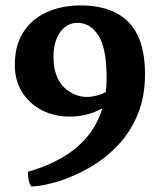

<svg xmlns="http://www.w3.org/2000/svg" viewBox="-20 -526 592 715"><path d="M374 -183.1Q377 -209 377 -236.8Q377 -344.2 347.2 -392.6Q317.4 -440.9 268.1 -440.9Q242.2 -440.9 221.7 -425Q201.2 -409.2 190.2 -380.6Q179.2 -352.1 179.2 -314.9Q179.2 -273.9 190.2 -245.4Q201.2 -216.8 219.7 -199.5Q238.3 -182.1 259.8 -173.6Q281.2 -165 303.2 -165Q329.1 -165 358.4 -175.8Q366.2 -179.2 374 -183.1ZM361.3 -122.6Q344.2 -113.3 327.1 -106.9Q286.1 -91.8 240.2 -91.8Q180.2 -91.8 133.5 -116.9Q86.9 -142.1 61 -185.1Q35.2 -228 35.2 -283.2Q35.2 -344.2 56.2 -386.7Q77.1 -429.2 112.1 -455.6Q147 -481.9 190.2 -493.9Q233.4 -505.9 278.3 -505.9Q356 -505.9 410.2 -479Q464.4 -452.1 492.2 -395.5Q520 -338.9 520 -249Q520 -165 492.2 -98.6Q464.4 -32.2 417.7 16.4Q371.1 64.9 314.7 97.4Q258.3 129.9 201.7 147.9Q145 166 97.2 168.9Q89.4 159.2 86.7 145Q84 130.9 84 113.8Q186 84 250.5 34.9Q314.9 -14.2 346.2 -82.5Q355 -101.6 361.3 -122.6Z"/></svg>

Font: Ekush
Style: Regular
Weight: 400
Designer: Jayed Ahsan Saad & S M Khalid Hossain
Foundry: Codepotro
Version: Codepotro Ekush; Version 0.600